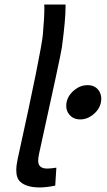

<svg xmlns="http://www.w3.org/2000/svg" viewBox="-20 -801 467 835"><path d="M149.9 -132.3Q146 -114.3 146 -102.1Q146 -67.9 185.5 -67.9Q199.2 -67.9 225.1 -71.8L220.2 6.3Q181.2 14.2 152.8 14.2Q94.7 14.2 67.9 -10.7Q50.8 -26.4 50.8 -61Q50.8 -81.5 56.6 -108.4Q160.2 -579.1 166.5 -651.9Q172.9 -725.1 172.9 -765.1L172.4 -781.2H265.1V-771.5Q265.1 -713.4 249 -594.2Q244.6 -561.5 149.9 -132.3ZM329.1 -281.7Q297.9 -281.7 280.8 -303.7Q268.1 -318.8 268.1 -340.3Q268.1 -380.4 303.2 -409.2Q329.6 -430.7 360.8 -430.7Q391.6 -430.7 408.2 -409.2Q420.4 -393.1 420.4 -372.1Q420.4 -332 386.2 -303.7Q359.9 -281.7 329.1 -281.7Z"/></svg>

Font: Cadman
Style: Italic
Weight: 400
Italic angle: -12°
Designer: Paul James MIller
Foundry: High-Logic / Made with FontCreator
Version: Version 2.114;March 28, 2021;FontCreator 13.0.0.2683 64-bit